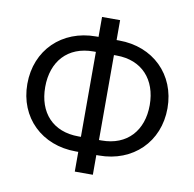

<svg xmlns="http://www.w3.org/2000/svg" viewBox="-84 -825 952 941"><g transform="rotate(10 392.0 -355.0)"><path d="M438.5 -740.2H348.6V-641.1H336.4C167 -641.1 44.9 -522.5 44.9 -354C44.9 -186 167 -68.8 336.4 -68.8H348.6V29.3H438.5V-68.8H451.2C620.1 -68.8 742.2 -187 742.2 -355C742.2 -522.9 620.1 -641.1 451.2 -641.1H438.5ZM336.4 -566.4H348.6V-143.6H336.4C208.5 -143.6 133.8 -226.6 133.8 -354C133.8 -481 208.5 -566.4 336.4 -566.4ZM438.5 -566.4H452.1C578.1 -566.4 653.8 -481.9 653.8 -355C653.8 -228 578.1 -143.6 452.1 -143.6H438.5Z"/></g></svg>

Font: Bert Sans
Style: Regular
Weight: 400
Designer: Christian Robertson (Google), Cristiano Sobral
Foundry: Google, Cristiano Sobral
Version: Version 3.101